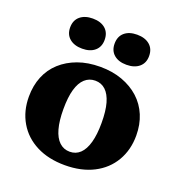

<svg xmlns="http://www.w3.org/2000/svg" viewBox="-135 -854 915 978"><g transform="rotate(20 323.0 -365.5)"><path d="M296 -659Q296 -621 271 -599.5Q246 -578 203 -578Q160 -578 134.5 -599.5Q109 -621 109 -659Q109 -698 134.5 -719.5Q160 -741 203 -741Q246 -741 271 -719.5Q296 -698 296 -659ZM537 -659Q537 -621 511.5 -599.5Q486 -578 443 -578Q400 -578 375 -599.5Q350 -621 350 -659Q350 -698 375 -719.5Q400 -741 443 -741Q486 -741 511.5 -719.5Q537 -698 537 -659ZM614 -256Q614 -178 578.5 -117.5Q543 -57 477.5 -23.5Q412 10 323 10Q234 10 168.5 -23.5Q103 -57 67.5 -117.5Q32 -178 32 -256Q32 -316 52 -365Q72 -414 110.5 -449Q149 -484 202.5 -503.5Q256 -523 323 -523Q389 -523 442.5 -503.5Q496 -484 534.5 -449Q573 -414 593.5 -365Q614 -316 614 -256ZM219 -256Q219 -193 231 -150Q243 -107 266.5 -85Q290 -63 323 -63Q356 -63 379 -85Q402 -107 414 -150Q426 -193 426 -256Q426 -321 414 -363Q402 -405 379 -426.5Q356 -448 323 -448Q290 -448 266.5 -426.5Q243 -405 231 -363Q219 -321 219 -256Z"/></g></svg>

Font: Roboto Serif 36pt
Style: Bold
Weight: 700
Version: Version 1.008